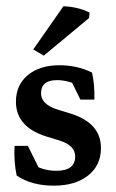

<svg xmlns="http://www.w3.org/2000/svg" viewBox="-20 -584 369 612"><path d="M151.4 7.8Q80.6 7.8 33.2 -24.4Q28.8 -43.9 26.9 -68.6Q24.9 -93.3 26.4 -119.1H68.8L110.4 -35.2L78.6 -63.5Q115.7 -39.6 159.2 -39.6Q219.7 -39.6 219.7 -85.4Q219.7 -120.1 170.9 -135.7L127.9 -148.9Q30.8 -179.2 30.8 -259.8Q30.8 -313 68.6 -344.5Q106.4 -376 169.4 -376Q227.1 -376 273.4 -352.5Q282.2 -314 280.8 -266.6H236.3L194.8 -350.6L242.2 -305.7Q200.2 -328.6 161.6 -328.6Q110.8 -328.6 110.8 -286.6Q110.8 -251.5 163.1 -234.9L206.1 -221.7Q254.9 -206.1 278.3 -178.7Q301.8 -151.4 301.8 -112.3Q301.8 -57.1 261 -24.7Q220.2 7.8 151.4 7.8ZM119.6 -406.7 85.9 -426.3 182.1 -564Q228 -562.5 265.6 -543.9L263.7 -526.4Z"/></svg>

Font: Markazi Text Medium
Style: Regular
Weight: 500
Designer: Borna Izadpanah (Arabic designer), Fiona Ross (Arabic design director) and Florian Runge (Latin designer)
Foundry: Borna Izadpanah and Florian Runge
Version: Version 1.001